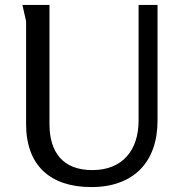

<svg xmlns="http://www.w3.org/2000/svg" viewBox="-20 -748 747 780"><path d="M181 -728H71L86 -662V-244C86 -76 184 12 351 12C522 12 620 -89 620 -258V-728H543V-258C543 -139 479 -57 355 -57C235 -57 181 -130 181 -244Z"/></svg>

Font: Rosario
Style: Regular
Weight: 400
Designer: Hector Gatti
Foundry: Omnibus Type
Version: Version 1.100